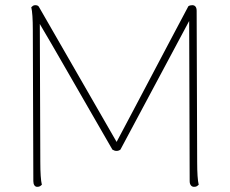

<svg xmlns="http://www.w3.org/2000/svg" viewBox="-20 -715 890 743"><path d="M743 -87Q743 -57 744.5 -34.5Q746 -12 749 0Q746 3 742 5.5Q738 8 731 8Q723 8 718.5 2Q714 -4 714 -14L712 -647L718 -645L446 -136Q439 -131 431 -131Q423 -131 415 -136Q368 -218 320.5 -300Q273 -382 225.5 -465Q178 -548 130 -629L134 -635L136 -87Q136 -57 137.5 -34.5Q139 -12 142 0Q139 3 135 5.5Q131 8 124 8Q117 8 113 2Q109 -4 109 -14L107 -600Q107 -630 105.5 -652.5Q104 -675 101 -687Q104 -690 107.5 -692.5Q111 -695 117 -695Q122 -695 126 -693Q130 -691 132 -686Q207 -555 283 -423.5Q359 -292 434 -161L426 -156Q461 -222 496.5 -289Q532 -356 567.5 -423.5Q603 -491 638.5 -558Q674 -625 709 -691Q712 -693 716 -694Q720 -695 724 -695Q732 -695 736.5 -689.5Q741 -684 741 -673Z"/></svg>

Font: Arima Thin
Style: Regular
Weight: 100
Designer: Joana Correia and Natanael Gama
Foundry: NDISCOVER
Version: Version 1.101;gftools[0.9.23]